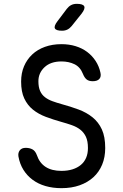

<svg xmlns="http://www.w3.org/2000/svg" viewBox="-20 -970 640 1000"><path d="M412 -585Q398 -621 368 -635.5Q338 -650 300 -650Q244 -650 212 -620Q180 -590 180 -547Q180 -516 189 -496Q198 -476 214.5 -463.5Q231 -451 253 -443Q275 -435 300 -428Q348 -415 389.5 -399.5Q431 -384 462 -359Q493 -334 510.5 -296Q528 -258 528 -199Q528 -151 512 -112.5Q496 -74 466.5 -47Q437 -20 395 -5Q353 10 300 10Q255 10 217 -1Q179 -12 150 -33.5Q121 -55 102 -85.5Q83 -116 76 -155Q73 -174 83 -187Q93 -200 114 -200Q134 -200 149 -192Q164 -184 172 -162Q186 -121 218 -100.5Q250 -80 300 -80Q332 -80 357.5 -88Q383 -96 401 -111Q419 -126 428.5 -148Q438 -170 438 -199Q438 -235 427.5 -257.5Q417 -280 398.5 -294.5Q380 -309 354.5 -318Q329 -327 300 -335Q257 -347 218.5 -361.5Q180 -376 151.5 -399Q123 -422 106.5 -457Q90 -492 90 -545Q90 -589 105 -624.5Q120 -660 147.5 -686Q175 -712 214 -726Q253 -740 300 -740Q340 -740 374 -729.5Q408 -719 434 -699.5Q460 -680 478 -652.5Q496 -625 503 -592Q508 -571 497.5 -559Q487 -547 463 -547Q443 -547 431.5 -556Q420 -565 412 -585ZM303 -810Q272 -810 266 -822Q260 -834 279 -859L328 -924Q338 -937 350.5 -943.5Q363 -950 380 -950Q412 -950 418.5 -937.5Q425 -925 405 -899L353 -834Q343 -822 331 -816Q319 -810 303 -810Z"/></svg>

Font: Maple Mono NF CN
Style: Regular
Weight: 400
Monospace: yes
Designer: subframe7536
Version: Version 7.000